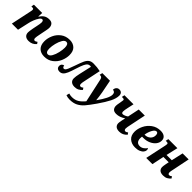

<svg xmlns="http://www.w3.org/2000/svg" viewBox="303 -1931 3555 3555"><g transform="rotate(45 2080.5 -153.5)"><path d="M357 -97Q357 -127 372 -209L388 -288Q406 -369 406 -402Q406 -424 398.5 -439.5Q391 -455 373 -455Q347 -455 320 -415.5Q293 -376 271.5 -320.5Q250 -265 241 -219L192 0H31L115 -397Q123 -431 123 -449Q123 -467 114 -473.5Q105 -480 82 -480H62L72 -536H289L284 -440H288Q326 -496 367.5 -521Q409 -546 468 -546Q525 -546 551 -514.5Q577 -483 577 -434Q577 -410 570.5 -377Q564 -344 563 -337Q559 -321 558 -314L538 -212Q524 -147 524 -116Q524 -96 532 -85Q540 -74 554 -74Q566 -74 577.5 -79.5Q589 -85 606 -97L630 -62Q570 10 476 10Q419 10 388 -18Q357 -46 357 -97Z M687 -195Q687 -276 723 -357Q759 -438 831 -492Q903 -546 1005 -546Q1091 -546 1145 -495.5Q1199 -445 1199 -342Q1199 -263 1164 -181.5Q1129 -100 1057.5 -45Q986 10 884 10Q793 10 740 -42.5Q687 -95 687 -195ZM1041 -378Q1041 -475 983 -475Q945 -475 914 -423.5Q883 -372 865 -299Q847 -226 847 -167Q847 -67 905 -67Q946 -67 977 -120.5Q1008 -174 1024.5 -248Q1041 -322 1041 -378Z M1558 -94Q1558 -145 1577 -227L1632 -469Q1622 -473 1609 -473Q1579 -473 1558 -457.5Q1537 -442 1514.5 -396.5Q1492 -351 1463 -259Q1431 -154 1407 -99Q1383 -44 1354 -18.5Q1325 7 1283 7Q1247 7 1225.5 -12Q1204 -31 1204 -65Q1204 -99 1224 -117.5Q1244 -136 1266 -136Q1265 -119 1274.5 -104Q1284 -89 1300 -89Q1318 -89 1331.5 -102.5Q1345 -116 1362 -155Q1379 -194 1407 -276Q1445 -387 1469.5 -440Q1494 -493 1529.5 -520Q1565 -547 1624 -547Q1720 -547 1804 -528L1738 -213Q1723 -150 1723 -116Q1723 -97 1731 -85.5Q1739 -74 1753 -74Q1767 -74 1778 -79Q1789 -84 1806 -97L1830 -62Q1802 -29 1766 -9.5Q1730 10 1678 10Q1622 10 1590 -17.5Q1558 -45 1558 -94Z M1683 222 1698 164Q1734 177 1778 177Q1854 177 1910.5 144Q1967 111 2023 42L1921 -427Q1914 -457 1900 -468.5Q1886 -480 1859 -480H1850L1864 -536H2064L2114 -280Q2121 -242 2128.5 -185.5Q2136 -129 2138 -104H2141Q2281 -298 2281 -387Q2281 -421 2264.5 -439Q2248 -457 2220 -457Q2221 -497 2243.5 -521.5Q2266 -546 2301 -546Q2340 -546 2360.5 -524Q2381 -502 2381 -464Q2381 -390 2335 -297Q2289 -204 2195 -69Q2110 53 2058 113Q2006 173 1941 206.5Q1876 240 1782 240Q1727 240 1683 222Z M2728 -90Q2728 -113 2739 -168L2755 -243Q2667 -182 2578 -182Q2519 -182 2494 -212Q2469 -242 2469 -287Q2469 -316 2479 -364L2483 -385Q2493 -435 2493 -453Q2493 -469 2484 -474.5Q2475 -480 2452 -480H2431L2443 -536H2680L2654 -416Q2637 -340 2637 -306Q2637 -265 2669 -265Q2688 -265 2715.5 -276Q2743 -287 2769 -306L2817 -536H2976L2909 -213Q2903 -186 2898.5 -160.5Q2894 -135 2894 -117Q2894 -97 2903 -85.5Q2912 -74 2926 -74Q2940 -74 2950 -79Q2960 -84 2979 -97L3003 -62Q2941 10 2850 10Q2787 10 2757.5 -18Q2728 -46 2728 -90Z M3052 -192Q3052 -271 3092 -353.5Q3132 -436 3207.5 -491Q3283 -546 3385 -546Q3452 -546 3489.5 -515.5Q3527 -485 3527 -430Q3527 -375 3490.5 -328Q3454 -281 3391 -252.5Q3328 -224 3250 -224H3215Q3212 -205 3212 -182Q3212 -127 3236.5 -98Q3261 -69 3309 -69Q3350 -69 3386 -93.5Q3422 -118 3444 -153Q3456 -138 3456 -111Q3456 -83 3434.5 -55Q3413 -27 3369 -8.5Q3325 10 3263 10Q3171 10 3111.5 -42Q3052 -94 3052 -192ZM3229 -283Q3293 -283 3336 -321.5Q3379 -360 3379 -422Q3379 -451 3368.5 -467Q3358 -483 3339 -483Q3301 -483 3267 -421Q3233 -359 3222 -283Z M3876 -90Q3876 -116 3886 -168L3900 -238H3761L3711 0H3549L3631 -385Q3633 -393 3637.5 -416Q3642 -439 3642 -452Q3642 -468 3633 -474Q3624 -480 3601 -480H3580L3592 -536H3829L3776 -305H3914L3966 -536H4124L4058 -213Q4056 -203 4049 -171Q4042 -139 4042 -116Q4042 -97 4050.5 -85.5Q4059 -74 4073 -74Q4087 -74 4098 -79Q4109 -84 4126 -97L4150 -62Q4123 -30 4087.5 -10Q4052 10 3999 10Q3935 10 3905.5 -18Q3876 -46 3876 -90Z"/></g></svg>

Font: Noto Serif NarrowExtraBold
Style: Italic
Weight: 800
Width: 4
Italic angle: -12°
Designer: Monotype Design Team
Foundry: Monotype Imaging Inc.
Version: Version 1.001